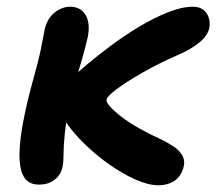

<svg xmlns="http://www.w3.org/2000/svg" viewBox="-20 -539 644 571"><path d="M451 12Q421 12 382 -5.5Q343 -23 303.5 -51Q264 -79 231.5 -111Q199 -143 181 -169Q167 -187 161.5 -206.5Q156 -226 159 -245Q163 -261 172.5 -278Q182 -295 199 -311Q212 -325 242 -350Q272 -375 311.5 -404.5Q351 -434 394.5 -460Q438 -486 479.5 -502.5Q521 -519 554 -519Q573 -519 584.5 -510Q596 -501 600.5 -487Q605 -473 603 -459Q599 -433 571.5 -411.5Q544 -390 510 -376Q451 -350 403 -322.5Q355 -295 326.5 -273.5Q298 -252 297 -243Q295 -236 307 -222.5Q319 -209 341.5 -191.5Q364 -174 395.5 -156.5Q427 -139 462 -123Q480 -114 496 -103.5Q512 -93 521 -78.5Q530 -64 527 -47Q524 -30 514 -16Q504 -2 487.5 5Q471 12 451 12ZM96 10Q64 10 50.5 -14Q37 -38 38 -84.5Q39 -131 53 -197Q61 -237 71.5 -275.5Q82 -314 91.5 -350Q101 -386 106 -416Q108 -424 109.5 -433.5Q111 -443 113 -452Q118 -474 130 -489Q142 -504 157.5 -511.5Q173 -519 188 -519Q220 -519 234.5 -494.5Q249 -470 241 -429Q234 -398 223.5 -361.5Q213 -325 202 -289Q191 -253 185 -225Q176 -175 172.5 -139.5Q169 -104 169 -80.5Q169 -57 166 -43Q162 -25 152 -13.5Q142 -2 128 4Q114 10 96 10Z"/></svg>

Font: Shantell Sans SemiBold
Style: Italic
Weight: 600
Italic angle: -11°
Designer: Stephen Nixon, Anya Danilova, Shantell Martin
Foundry: Arrow Type
Version: Version 1.011;[c5ecc13dd]